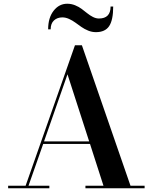

<svg xmlns="http://www.w3.org/2000/svg" viewBox="-20 -1007 817 1027"><path d="M313.5 -914Q286.5 -914 268.8 -897.8Q251 -881.5 251 -850H237.5Q237.5 -912 266.8 -949.5Q296 -987 339.5 -987Q361.5 -987 381.8 -978.8Q402 -970.5 417.2 -959Q432.5 -947.5 446.8 -936Q461 -924.5 477.2 -916.2Q493.5 -908 509 -908Q571.5 -908 571.5 -972H585.5Q585.5 -900 564 -867.5Q542.5 -835 493 -835Q472 -835 451.8 -843.2Q431.5 -851.5 415.2 -863Q399 -874.5 383.2 -886Q367.5 -897.5 349.2 -905.8Q331 -914 313.5 -914ZM23.5 -13.5H117L381 -765H418L678 -13.5H753.5V0H437V-13.5H533.5L461.5 -237H211L132.5 -13.5H244V0H23.5ZM341 -609.5 215.5 -250.5H457Z"/></svg>

Font: Bodoni* 16pt Medium
Style: Regular
Weight: 500
Version: Version 2.3